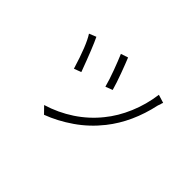

<svg xmlns="http://www.w3.org/2000/svg" viewBox="-104 -855 1208 1208"><g transform="rotate(45 500.0 -250.5)"><path d="M547 -352 500 -334Q487 -383 464 -445Q441 -507 423 -549L471 -565Q486 -529 510 -464Q534 -399 547 -352ZM823 -500 817 -484Q777 -298 673 -167Q608 -85 524 -27Q440 31 352 64L309 20Q405 -9 487.5 -63.5Q570 -118 631 -194Q686 -261 723.5 -349.5Q761 -438 774 -536L829 -519Q824 -508 823 -500ZM328 -292 280 -274Q231 -436 191 -497L238 -516Q267 -457 328 -292Z"/></g></svg>

Font: Merged Yaku Han JP Light
Style: Regular
Weight: 300
Designer: Ryoko NISHIZUKA 西塚涼子 (kana, bopomofo & ideographs); Paul D. Hunt (Latin, Greek & Cyrillic); Sandoll Communications 산돌커뮤니
Foundry: Adobe
Version: Version 2.004